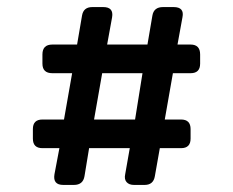

<svg xmlns="http://www.w3.org/2000/svg" viewBox="-20 -542 658 543"><path d="M159 -19Q129 -19 134 -49L148 -123H100Q73 -123 73 -150V-177Q73 -204 100 -204H161L184 -335H128Q100 -335 100 -362V-388Q100 -416 128 -416H198L212 -498Q216 -522 241 -522H272Q302 -522 297 -493L283 -416H397L411 -498Q415 -522 441 -522H471Q502 -522 496 -493L482 -416H519Q546 -416 546 -388V-362Q546 -335 519 -335H469L446 -204H492Q519 -204 519 -177V-150Q519 -123 492 -123H432L418 -44Q414 -19 389 -19H359Q345 -19 338 -27Q331 -35 334 -49L347 -123H232L219 -44Q215 -19 189 -19ZM246 -204H362L383 -335H269Z"/></svg>

Font: Pitagon Sans
Style: Bold
Weight: 700
Designer: Travis Tran
Foundry: Pitagon
Version: Version 1.001; ttfautohint (v1.8.4.7-5d5b);gftools[0.9.26]